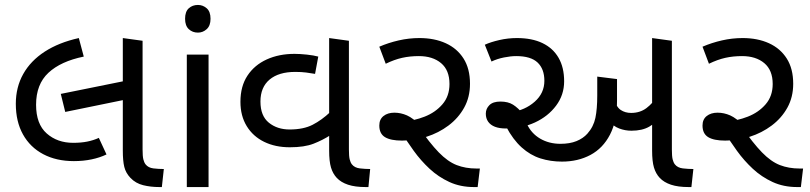

<svg xmlns="http://www.w3.org/2000/svg" viewBox="-20 -757 3279 777"><path d="M279 -105Q208 -105 155 -133Q102 -161 73 -213Q44 -265 44 -337Q44 -404 74 -457.5Q104 -511 161 -548Q218 -585 299 -603L319 -528Q226 -509 176 -462.5Q126 -416 126 -333Q126 -255 169 -217Q212 -179 276 -179Q308 -179 333 -184Q358 -189 380 -199L411 -132Q384 -119 350.5 -112Q317 -105 279 -105ZM244 -304 226 -377 493 -431V-355ZM625 0Q590 0 559.5 -7.5Q529 -15 508 -37Q489 -57 483 -81.5Q477 -106 477 -148V-603L557 -592V-152Q557 -125 560 -112.5Q563 -100 569 -92Q580 -78 601 -75.5Q622 -73 643 -73L635 0Z M824 -536V0H736V-536ZM781 -737Q801 -737 816.5 -723.5Q832 -710 832 -681Q832 -653 816.5 -639Q801 -625 781 -625Q759 -625 744 -639Q729 -653 729 -681Q729 -710 744 -723.5Q759 -737 781 -737Z M1153 -161Q1094 -161 1049 -183Q1004 -205 978.5 -246.5Q953 -288 953 -345Q953 -408 981.5 -451Q1010 -494 1059.5 -516.5Q1109 -539 1172 -539Q1194 -539 1222 -536Q1250 -533 1268 -528L1255 -458Q1238 -461 1219 -463.5Q1200 -466 1175 -466Q1108 -466 1071 -435Q1034 -404 1034 -346Q1034 -288 1068 -260.5Q1102 -233 1152 -233Q1208 -233 1245 -252Q1282 -271 1317 -304V-210Q1286 -190 1249 -175.5Q1212 -161 1153 -161ZM1460 0Q1417 0 1388.5 -9.5Q1360 -19 1343 -37Q1327 -54 1319.5 -79Q1312 -104 1312 -148V-603L1392 -592V-152Q1392 -125 1395 -112.5Q1398 -100 1404 -92Q1415 -78 1436.5 -75.5Q1458 -73 1478 -73L1471 0Z M1898 0Q1843 0 1798.5 -20.5Q1754 -41 1718.5 -74Q1683 -107 1654.5 -146.5Q1626 -186 1602 -225L1610 -265Q1655 -268 1698.5 -285Q1742 -302 1770.5 -335Q1799 -368 1799 -417Q1799 -473 1765 -501.5Q1731 -530 1675 -530Q1639 -530 1607.5 -523Q1576 -516 1541 -499L1515 -568Q1552 -584 1593.5 -593.5Q1635 -603 1677 -603Q1738 -603 1784 -582Q1830 -561 1856 -520Q1882 -479 1882 -418Q1882 -364 1858.5 -321.5Q1835 -279 1795 -249Q1755 -219 1706 -203.5Q1657 -188 1607 -188Q1561 -188 1538 -202Q1515 -216 1515 -249Q1515 -274 1532 -287.5Q1549 -301 1576 -301Q1602 -301 1627 -290Q1652 -279 1685 -246H1672Q1719 -178 1755.5 -140.5Q1792 -103 1828 -89Q1864 -75 1908 -75H1922L1913 0Z M2254 -103Q2208 -103 2167 -116Q2126 -129 2091 -160.5Q2056 -192 2028 -245L2049 -303Q2105 -311 2144 -345.5Q2183 -380 2183 -430Q2183 -478 2155.5 -504Q2128 -530 2069 -530Q2047 -530 2019.5 -524.5Q1992 -519 1969 -508L1942 -576Q1966 -587 2001 -595Q2036 -603 2072 -603Q2133 -603 2175.5 -582.5Q2218 -562 2240.5 -523Q2263 -484 2263 -428Q2263 -373 2230.5 -329.5Q2198 -286 2145 -261.5Q2092 -237 2028 -237Q2001 -237 1983 -244Q1965 -251 1955.5 -264.5Q1946 -278 1946 -297Q1946 -317 1960.5 -331.5Q1975 -346 2005 -346Q2036 -346 2056 -333.5Q2076 -321 2098 -295L2112 -256Q2130 -217 2166 -196Q2202 -175 2248 -175Q2286 -175 2313 -186Q2340 -197 2357 -216Q2382 -244 2389.5 -280Q2397 -316 2397 -371V-447L2477 -437V-349Q2477 -267 2448.5 -212Q2420 -157 2369.5 -130Q2319 -103 2254 -103ZM2535 -228Q2510 -228 2486 -237Q2462 -246 2442 -269Q2422 -292 2408 -333L2466 -356Q2474 -324 2492 -312Q2510 -300 2534 -300Q2570 -300 2596 -319.5Q2622 -339 2644 -373L2661 -291Q2636 -261 2607.5 -244.5Q2579 -228 2535 -228ZM2767 0Q2724 0 2695.5 -9.5Q2667 -19 2650 -37Q2634 -54 2626.5 -79Q2619 -104 2619 -148V-603L2699 -592V-152Q2699 -125 2702 -112.5Q2705 -100 2711 -92Q2722 -78 2743.5 -75.5Q2765 -73 2786 -73L2778 0Z M3206 0Q3151 0 3106.5 -20.5Q3062 -41 3026.5 -74Q2991 -107 2962.5 -146.5Q2934 -186 2910 -225L2918 -265Q2963 -268 3006.5 -285Q3050 -302 3078.5 -335Q3107 -368 3107 -417Q3107 -473 3073 -501.5Q3039 -530 2983 -530Q2947 -530 2915.5 -523Q2884 -516 2849 -499L2823 -568Q2860 -584 2901.5 -593.5Q2943 -603 2985 -603Q3046 -603 3092 -582Q3138 -561 3164 -520Q3190 -479 3190 -418Q3190 -364 3166.5 -321.5Q3143 -279 3103 -249Q3063 -219 3014 -203.5Q2965 -188 2915 -188Q2869 -188 2846 -202Q2823 -216 2823 -249Q2823 -274 2840 -287.5Q2857 -301 2884 -301Q2910 -301 2935 -290Q2960 -279 2993 -246H2980Q3027 -178 3063.5 -140.5Q3100 -103 3136 -89Q3172 -75 3216 -75H3230L3221 0Z"/></svg>

Font: guzrati25
Style: Book
Weight: 400
Designer: Jelle Bosma - Monotype Design Team, Universal Thirst
Foundry: Monotype Imaging Inc.
Version: Version 2.106